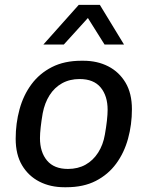

<svg xmlns="http://www.w3.org/2000/svg" viewBox="-20 -776 625 806"><path d="M250 10Q191.5 10 145.5 -13.5Q99.5 -37 72.6 -82.1Q45.8 -127.2 45.8 -193.5Q45.8 -258 62 -317.2Q78.2 -376.5 112 -422.1Q145.8 -467.8 198 -494.4Q250.2 -521 321.5 -521H330Q388.5 -521 434.4 -497.5Q480.2 -474 507 -429Q533.8 -384 533.8 -317.5Q533.8 -253 517.5 -193.8Q501.2 -134.5 467.6 -88.9Q434 -43.2 382.2 -16.6Q330.5 10 258.5 10ZM265.2 -66.8Q307 -66.8 339 -84.6Q371 -102.5 392 -135.4Q413 -168.2 420.2 -210.8Q425.8 -242 428.8 -269Q431.8 -296 431.8 -315Q431.8 -373.5 402.5 -408.9Q373.2 -444.2 314.2 -444.2Q272.5 -444.2 240.5 -426.4Q208.5 -408.5 188 -376.1Q167.5 -343.8 159.2 -300.2Q153.8 -269 150.8 -242Q147.8 -215 147.8 -196Q147.8 -137.5 177.4 -102.1Q207 -66.8 265.2 -66.8ZM162.2 -589.2 310.5 -755.5H399.2L500.5 -589.2H418.8L323.5 -741H385.8L248 -589.2Z"/></svg>

Font: Chivo Medium
Style: Italic
Weight: 500
Italic angle: -8.05°
Designer: Hector Gatti
Foundry: Omnibus-Type
Version: Version 2.002